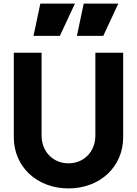

<svg xmlns="http://www.w3.org/2000/svg" viewBox="-20 -1039 764 1071"><path d="M362 12C538 12 667 -109 667 -273V-745H512V-283C512 -194 449 -128 362 -128C275 -128 212 -194 212 -283V-745H57V-273C57 -109 186 12 362 12ZM167 -839H314L398 -1019H205ZM409 -839H556L640 -1019H447Z"/></svg>

Font: Mluvka ExtraBold
Style: Regular
Weight: 800
Designer: Modified by Jiří Krblich, Original typeface by Gumpita Rahayu
Foundry: Gumpita Rahayu & Jiří Krblich
Version: Version 2.000;Glyphs 3.1.1 (3134)